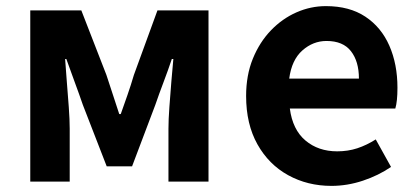

<svg xmlns="http://www.w3.org/2000/svg" viewBox="-20 -594 1362 628"><path d="M79 0V-560H246L328 -349Q339 -315 349.5 -283.5Q360 -252 370 -221H375Q386 -252 397 -283.5Q408 -315 418 -349L495 -560H662V0H531V-173Q531 -202 534 -243.5Q537 -285 540.5 -327.5Q544 -370 547 -401H542Q530 -365 515 -325.5Q500 -286 488 -251L412 -50H329L251 -251Q239 -286 224 -326.5Q209 -367 197 -401H193Q195 -370 198.5 -327.5Q202 -285 205 -243.5Q208 -202 208 -173V0Z M1064 14Q986 14 922.5 -21Q859 -56 822 -122Q785 -188 785 -280Q785 -348 807 -402Q829 -456 866 -494.5Q903 -533 949.5 -553.5Q996 -574 1046 -574Q1123 -574 1175 -539.5Q1227 -505 1253.5 -444.5Q1280 -384 1280 -307Q1280 -262 1273 -239H928Q937 -170 979 -134.5Q1021 -99 1083 -99Q1118 -99 1148.5 -109Q1179 -119 1209 -138L1259 -48Q1218 -20 1167 -3Q1116 14 1064 14ZM926 -337H1154Q1154 -393 1128 -426.5Q1102 -460 1048 -460Q1004 -460 969 -429Q934 -398 926 -337Z"/></svg>

Font: Chiron Sans HK TT
Style: Bold
Weight: 700
Designer: Ryoko NISHIZUKA 西塚涼子 (kana, bopomofo & ideographs); Paul D. Hunt (Latin, Greek & Cyrillic); Sandoll Communications 산돌커뮤니
Foundry: Adobe
Version: Version 2.022;hotconv 1.0.109;makeotfexe 2.5.65596